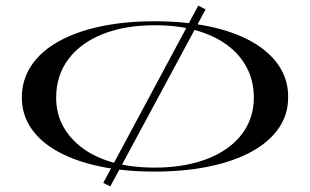

<svg xmlns="http://www.w3.org/2000/svg" viewBox="-20 -590 1093 677"><path d="M705 -557 369 67 344 55 679 -570ZM525 -515Q632 -515 719 -496.5Q806 -478 868 -443Q930 -408 963.5 -358Q997 -308 996 -246Q996 -186 962.5 -137.5Q929 -89 866.5 -55Q804 -21 717.5 -3Q631 15 525 15Q419 15 333 -3Q247 -21 185 -55Q123 -89 90 -137.5Q57 -186 57 -246Q57 -308 90 -358Q123 -408 185 -443Q247 -478 333 -496.5Q419 -515 525 -515ZM526 -501Q420 -501 341.5 -469.5Q263 -438 220.5 -380.5Q178 -323 178 -246Q178 -190 202.5 -145Q227 -100 272 -67Q317 -34 381 -16.5Q445 1 525 1Q605 1 669.5 -16.5Q734 -34 780 -66.5Q826 -99 850.5 -144.5Q875 -190 875 -246Q875 -304 850.5 -351Q826 -398 780.5 -431.5Q735 -465 671 -483Q607 -501 526 -501Z"/></svg>

Font: Kalnia Expanded Light
Style: Regular
Weight: 300
Width: 7
Designer: Frida Medrano
Foundry: Frida Medrano
Version: Version 1.105